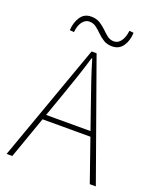

<svg xmlns="http://www.w3.org/2000/svg" viewBox="-152 -921 824 1011"><g transform="rotate(20 260.0 -416.0)"><path d="M10 0 246 -660H274L510 0H476L338 -396Q317 -456 298.5 -510.5Q280 -565 262 -626H258Q240 -565 221.5 -510.5Q203 -456 182 -396L42 0ZM112 -236V-264H405V-236ZM338 -722Q309 -722 289 -734.5Q269 -747 253 -763Q237 -779 220.5 -791.5Q204 -804 182 -804Q159 -804 143 -782Q127 -760 124 -724L100 -726Q102 -769 122.5 -800.5Q143 -832 182 -832Q211 -832 231.5 -819.5Q252 -807 268 -791Q284 -775 300 -762.5Q316 -750 338 -750Q361 -750 376.5 -772Q392 -794 396 -830L420 -828Q419 -785 398 -753.5Q377 -722 338 -722Z"/></g></svg>

Font: Mada ExtraLight
Style: Regular
Weight: 250
Designer: Khaled Hosny
Version: Version 1.5